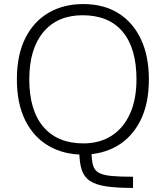

<svg xmlns="http://www.w3.org/2000/svg" viewBox="-20 -740 815 944"><path d="M388 20Q293 20 219.5 -22.5Q146 -65 104.5 -147.5Q63 -230 63 -350Q63 -469 104 -551.5Q145 -634 218.5 -677Q292 -720 389 -720Q490 -720 562 -675Q634 -630 673 -547Q712 -464 712 -350Q712 -230 670.5 -147.5Q629 -65 556 -22.5Q483 20 388 20ZM634 184Q555 184 503.5 176.5Q452 169 423 150Q394 131 382 95.5Q370 60 370 3H430Q430 46 437 71.5Q444 97 465 109Q486 121 526.5 125Q567 129 634 129ZM390 -35Q470 -35 528.5 -72.5Q587 -110 619 -180.5Q651 -251 651 -350Q651 -503 583 -584Q515 -665 386 -665Q262 -665 193 -582Q124 -499 124 -350Q124 -197 193.5 -116Q263 -35 390 -35Z"/></svg>

Font: Moderustic Light
Style: Regular
Weight: 300
Designer: Tural Alisoy
Foundry: TAFT Foundry
Version: Version 2.120